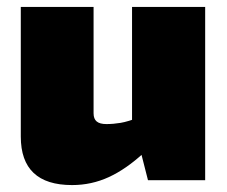

<svg xmlns="http://www.w3.org/2000/svg" viewBox="-20 -520 655 554"><path d="M250 -500V-193Q250 -177 259 -169.5Q268 -162 287 -162Q307 -162 328 -165.5Q349 -169 383 -182L395 -79Q344 -32 294 -9Q244 14 188 14Q40 14 40 -126V-500ZM572 -500V0H407L381 -102L361 -114V-500Z"/></svg>

Font: Exo 2 Black
Style: Regular
Weight: 900
Designer: Natanael Gama
Foundry: Natanael Gama
Version: Version 2.010